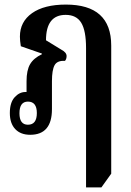

<svg xmlns="http://www.w3.org/2000/svg" viewBox="-20 -579 572 839"><path d="M356 240V-369Q356 -445 335 -479.5Q314 -514 267 -514Q181 -514 181 -403L248 -362Q271 -350 271 -334Q271 -321 264 -313Q230 -315 218.5 -294Q207 -273 207 -224V-102Q207 10 112 10Q70 10 46.5 -15Q23 -40 23 -85Q23 -131 44 -154Q65 -177 91 -177Q94 -177 96 -177V-224Q96 -272 111.5 -298.5Q127 -325 163 -342V-345L71 -377Q69 -390 68 -400Q67 -410 67 -419Q67 -484 120 -521.5Q173 -559 268 -559Q466 -559 466 -380V180L423 240ZM102 -34Q141 -34 141 -85Q141 -135 102 -135Q65 -135 65 -84Q65 -34 102 -34Z"/></svg>

Font: Noto Serif Thai ExtraCondensed SemiBold
Style: Regular
Weight: 600
Width: 2
Designer: Monotype Design Team
Foundry: Monotype Imaging Inc.
Version: Version 2.001; ttfautohint (v1.8.4.7-5d5b)